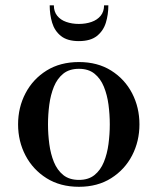

<svg xmlns="http://www.w3.org/2000/svg" viewBox="-20 -708 606 738"><path d="M283.5 10Q211.5 10 159 -23Q106.5 -56 78 -110.5Q49.5 -165 49.5 -230Q49.5 -295 78 -349.5Q106.5 -404 159 -436.8Q211.5 -469.5 283.5 -469.5Q355 -469.5 407.2 -436.8Q459.5 -404 487.8 -349.5Q516 -295 516 -230Q516 -165 487.8 -110.5Q459.5 -56 407.2 -23Q355 10 283.5 10ZM283.5 -16.5Q320 -16.5 343.2 -35.2Q366.5 -54 379.2 -85.2Q392 -116.5 397 -154.5Q402 -192.5 402 -230Q402 -268 397 -305.8Q392 -343.5 379.2 -374.8Q366.5 -406 343.2 -424.8Q320 -443.5 283.5 -443.5Q246.5 -443.5 223.2 -424.8Q200 -406 187.2 -374.8Q174.5 -343.5 169.5 -305.8Q164.5 -268 164.5 -230Q164.5 -192.5 169.5 -154.5Q174.5 -116.5 187.2 -85.2Q200 -54 223.2 -35.2Q246.5 -16.5 283.5 -16.5ZM283 -550Q239 -550 214.5 -569.5Q190 -589 180.5 -620.5Q171 -652 171 -687.5H187Q187 -663.5 199.8 -647.5Q212.5 -631.5 234.5 -623.8Q256.5 -616 283 -616Q310 -616 332 -623.8Q354 -631.5 367 -647.5Q380 -663.5 380 -687.5H396.5Q396.5 -652 386.8 -620.5Q377 -589 352.2 -569.5Q327.5 -550 283 -550Z"/></svg>

Font: Bodoni Moda 9pt Medium
Style: Regular
Weight: 500
Designer: Owen Earl
Foundry: indestructible type
Version: Version 2.005